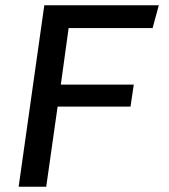

<svg xmlns="http://www.w3.org/2000/svg" viewBox="-20 -706 640 726"><path d="M50.5 0 147.5 -686H580.5L557 -599.8H239.5L210 -386H485.8L473.5 -302.8H197.8L154.8 0Z"/></svg>

Font: Chivo Mono Medium
Style: Italic
Weight: 500
Italic angle: -8.05°
Monospace: yes
Designer: Hector Gatti
Foundry: Omnibus-Type
Version: Version 1.008